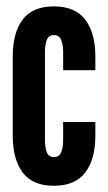

<svg xmlns="http://www.w3.org/2000/svg" viewBox="-20 -575 339 602"><path d="M149 7.5Q82.5 7.5 51.2 -34Q20 -75.5 20 -149.5V-398Q20 -472.5 51.2 -513.8Q82.5 -555 149 -555Q215.5 -555 247.2 -513.5Q279 -472 279 -398V-355H178V-411Q178 -434 172 -449.5Q166 -465 149 -465Q132 -465 126.5 -449.2Q121 -433.5 121 -411V-136.5Q121 -114 126.5 -98.2Q132 -82.5 149 -82.5Q166 -82.5 172 -98Q178 -113.5 178 -136.5V-192.5H279V-149.5Q279 -75.5 247.2 -34Q215.5 7.5 149 7.5Z"/></svg>

Font: League Gothic
Style: Regular
Weight: 400
Designer: The League of Moveable Type
Version: Version 2.001